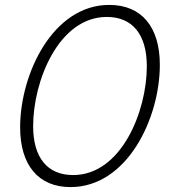

<svg xmlns="http://www.w3.org/2000/svg" viewBox="-20 -746 695 782"><path d="M267 16C498 16 631 -264 631 -482C631 -636 557 -726 425 -726C195 -726 62 -445 62 -227C62 -74 136 16 267 16ZM278 -33C173 -33 115 -104 115 -232C115 -418 220 -677 415 -677C520 -677 578 -605 578 -476C578 -291 473 -33 278 -33Z"/></svg>

Font: Geist ExtraLight
Style: Italic
Weight: 200
Italic angle: -12°
Designer: Basement.studio, Andrés Briganti, Mateo Zaragoza
Foundry: Basement.studio, Vercel, Andrés Briganti, Guido Ferreyra, Mateo Zaragoza
Version: Version 1.500